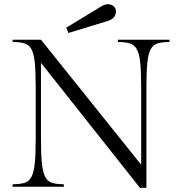

<svg xmlns="http://www.w3.org/2000/svg" viewBox="-20 -889 867 914"><path d="M540 -700H788L786 -689Q752 -689 730.5 -682.5Q709 -676 697.5 -655Q686 -634 681.5 -591Q677 -548 677 -475V5H646L175 -590V-228Q175 -155 179.5 -111.5Q184 -68 195.5 -46.5Q207 -25 228 -18.5Q249 -12 283 -12L285 0H39L41 -12Q75 -12 96.5 -18.5Q118 -25 129.5 -46.5Q141 -68 145.5 -111.5Q150 -155 150 -228V-475Q150 -548 145.5 -591Q141 -634 129.5 -655Q118 -676 96.5 -682.5Q75 -689 41 -689L39 -700H175L652 -105V-475Q652 -548 647.5 -591Q643 -634 631 -655Q619 -676 597.5 -682.5Q576 -689 542 -689ZM493 -869Q508 -869 520 -860Q532 -851 532 -834Q532 -822 524 -809Q516 -796 489 -788L306 -732L295 -757L458 -856Q478 -869 493 -869Z"/></svg>

Font: Gilda Display
Style: Regular
Weight: 400
Designer: Eduardo Rodriguez Tunni
Foundry: Eduardo Rodriguez Tunni
Version: Version 1.002; ttfautohint (v1.8.4.7-5d5b);gftools[0.9.22]